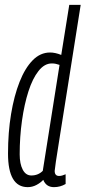

<svg xmlns="http://www.w3.org/2000/svg" viewBox="-20 -760 352 790"><path d="M202 10Q170 10 158 -20Q147 -8 130 1Q113 10 94 10Q13 10 13 -128Q13 -215 25.5 -290.5Q38 -366 60.5 -423Q83 -480 114.5 -512Q146 -544 186 -544Q207 -544 232 -534L265 -740H312Q281 -545 260.5 -414.5Q240 -284 227.5 -207Q215 -130 210 -95.5Q205 -61 205 -57Q205 -36 223 -36Q230 -36 236.5 -38Q243 -40 250 -43V-3Q228 10 202 10ZM109 -38Q137 -38 156 -57L225 -493Q216 -496 209 -497.5Q202 -499 193 -499Q163 -499 138.5 -468Q114 -437 97 -384Q80 -331 70.5 -264Q61 -197 61 -125Q61 -86 73.5 -62Q86 -38 109 -38Z"/></svg>

Font: Georama ExtraCondensed Light
Style: Italic
Weight: 300
Width: 2
Italic angle: -9°
Designer: Jean-Baptiste Levee
Foundry: Production Type
Version: Version 1.000